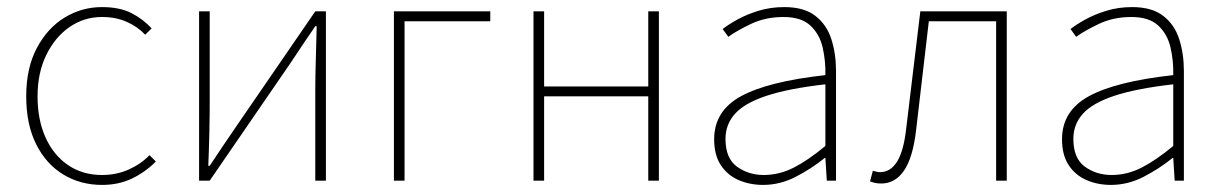

<svg xmlns="http://www.w3.org/2000/svg" viewBox="-20 -510 3444 542"><path d="M268 12Q207 12 158.5 -17.5Q110 -47 82 -103Q54 -159 54 -238Q54 -318 84 -374.5Q114 -431 162.5 -460.5Q211 -490 268 -490Q318 -490 351 -473Q384 -456 408 -430L390 -412Q368 -435 337.5 -448.5Q307 -462 268 -462Q217 -462 176 -433.5Q135 -405 110.5 -354.5Q86 -304 86 -238Q86 -172 108.5 -122Q131 -72 172 -44Q213 -16 268 -16Q309 -16 343.5 -31.5Q378 -47 402 -72L420 -54Q390 -24 352.5 -6Q315 12 268 12Z M542 0V-478H572V-224Q572 -184 571 -137Q570 -90 568 -42H572Q587 -65 607 -94.5Q627 -124 642 -146L870 -478H900V0H870V-254Q870 -294 871.5 -341Q873 -388 874 -436H870Q855 -414 835 -384.5Q815 -355 800 -332L572 0Z M1092 0V-478H1364V-450H1122V0Z M1486 0V-478H1516V-266H1810V-478H1840V0H1810V-238H1516V0Z M2134 12Q2097 12 2065.5 -1.5Q2034 -15 2015 -43.5Q1996 -72 1996 -117Q1996 -197 2072 -238.5Q2148 -280 2310 -298Q2311 -337 2302.5 -375Q2294 -413 2268 -437.5Q2242 -462 2192 -462Q2141 -462 2100 -442.5Q2059 -423 2036 -406L2020 -428Q2035 -440 2061 -454.5Q2087 -469 2121 -479.5Q2155 -490 2194 -490Q2250 -490 2282 -465Q2314 -440 2327 -399Q2340 -358 2340 -310V0H2314L2310 -64H2308Q2271 -34 2226.5 -11Q2182 12 2134 12ZM2136 -16Q2180 -16 2221 -37Q2262 -58 2310 -98V-272Q2205 -260 2143.5 -239.5Q2082 -219 2055 -189Q2028 -159 2028 -118Q2028 -63 2060.5 -39.5Q2093 -16 2136 -16Z M2468 8Q2458 8 2451 6.5Q2444 5 2436 2L2444 -28Q2449 -27 2453.5 -25.5Q2458 -24 2464 -24Q2494 -24 2512.5 -54Q2531 -84 2538 -146Q2548 -229 2558 -312Q2568 -395 2578 -478H2822V0H2792V-450H2602Q2593 -373 2584 -296Q2575 -219 2566 -142Q2557 -65 2532 -28.5Q2507 8 2468 8Z M3116 12Q3079 12 3047.5 -1.5Q3016 -15 2997 -43.5Q2978 -72 2978 -117Q2978 -197 3054 -238.5Q3130 -280 3292 -298Q3293 -337 3284.5 -375Q3276 -413 3250 -437.5Q3224 -462 3174 -462Q3123 -462 3082 -442.5Q3041 -423 3018 -406L3002 -428Q3017 -440 3043 -454.5Q3069 -469 3103 -479.5Q3137 -490 3176 -490Q3232 -490 3264 -465Q3296 -440 3309 -399Q3322 -358 3322 -310V0H3296L3292 -64H3290Q3253 -34 3208.5 -11Q3164 12 3116 12ZM3118 -16Q3162 -16 3203 -37Q3244 -58 3292 -98V-272Q3187 -260 3125.5 -239.5Q3064 -219 3037 -189Q3010 -159 3010 -118Q3010 -63 3042.5 -39.5Q3075 -16 3118 -16Z"/></svg>

Font: Source Sans 3
Style: Regular
Weight: 200
Designer: Paul D. Hunt
Foundry: Adobe
Version: Version 3.046;hotconv 1.0.118;makeotfexe 2.5.65603